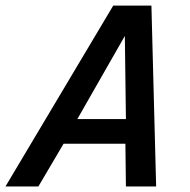

<svg xmlns="http://www.w3.org/2000/svg" viewBox="-52 -675 686 695"><path d="M86.9 0H-32.2L357.9 -654.8H496.1L513.2 0H403.8L401.9 -154.8H178.2ZM228 -244.1H403.8L399.9 -544.9Z"/></svg>

Font: IntelOne Mono Medium
Style: Italic
Weight: 500
Italic angle: -16°
Designer: Fred Shallcrass
Foundry: Frere-Jones Type LLC
Version: Version 1.200;hotconv 1.1.0;makeotfexe 2.6.0;FJTRelease1.2